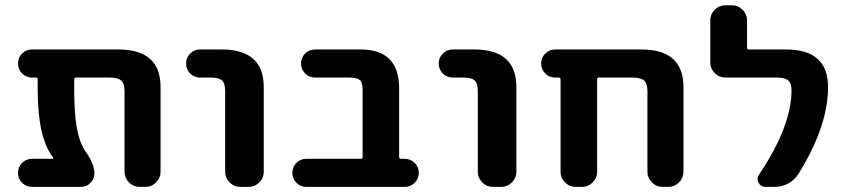

<svg xmlns="http://www.w3.org/2000/svg" viewBox="-20 -735 3218 734"><path d="M593.8 -78.1Q593.8 -54.7 576.7 -37.6Q559.6 -20.5 536.1 -20.5H513.7Q490.2 -20.5 473.1 -37.6Q456.1 -54.7 456.1 -78.1V-385.7Q456.1 -416 443.4 -427.2Q430.7 -438.5 398.4 -438.5H271.5Q263.7 -438.5 263.7 -431.6V-394.5Q263.7 -270.5 282.2 -210Q291 -181.6 303.7 -161.1Q316.4 -142.6 322.3 -132.3Q328.1 -122.1 334.5 -105Q340.8 -87.9 340.8 -72.3Q340.8 -50.8 325.7 -35.6Q310.5 -20.5 289.1 -20.5H102.5Q80.1 -20.5 64.5 -36.1Q48.8 -51.8 48.8 -74.2Q48.8 -96.7 64.5 -112.3Q80.1 -127.9 102.5 -127.9H179.7Q182.6 -127.9 183.6 -129.9Q184.6 -131.8 182.6 -133.8Q124 -208 124 -394.5V-431.6Q124 -438.5 117.2 -438.5H102.5Q80.1 -438.5 64.5 -454.1Q48.8 -469.7 48.8 -492.2Q48.8 -514.6 64.5 -530.3Q80.1 -545.9 102.5 -545.9H432.6Q593.8 -545.9 593.8 -402.3Z M745.1 -438.5Q722.7 -438.5 707 -454.1Q691.4 -469.7 691.4 -492.2Q691.4 -514.6 707 -530.3Q722.7 -545.9 745.1 -545.9H827.1Q988.3 -545.9 988.3 -402.3V-78.1Q988.3 -54.7 971.2 -37.6Q954.1 -20.5 930.7 -20.5H898.4Q875 -20.5 857.9 -37.6Q840.8 -54.7 840.8 -78.1V-385.7Q840.8 -417 828.6 -427.7Q816.4 -438.5 783.2 -438.5Z M1366.2 -389.6Q1366.2 -419.9 1355.5 -429.2Q1344.7 -438.5 1314.5 -438.5H1184.6Q1162.1 -438.5 1146.5 -454.1Q1130.9 -469.7 1130.9 -492.2Q1130.9 -514.6 1146.5 -530.3Q1162.1 -545.9 1184.6 -545.9H1358.4Q1504.9 -545.9 1505.9 -399.4V-134.8Q1505.9 -127.9 1512.7 -127.9H1527.3Q1549.8 -127.9 1565.4 -112.3Q1581.1 -96.7 1581.1 -74.2Q1581.1 -51.8 1565.4 -36.1Q1549.8 -20.5 1527.3 -20.5H1151.4Q1128.9 -20.5 1113.3 -36.1Q1097.7 -51.8 1097.7 -74.2Q1097.7 -96.7 1113.3 -112.3Q1128.9 -127.9 1151.4 -127.9H1358.4Q1366.2 -127.9 1366.2 -134.8Z M1710.9 -438.5Q1688.5 -438.5 1672.9 -454.1Q1657.2 -469.7 1657.2 -492.2Q1657.2 -514.6 1672.9 -530.3Q1688.5 -545.9 1710.9 -545.9H1793Q1954.1 -545.9 1954.1 -402.3V-78.1Q1954.1 -54.7 1937 -37.6Q1919.9 -20.5 1896.5 -20.5H1864.3Q1840.8 -20.5 1823.7 -37.6Q1806.6 -54.7 1806.6 -78.1V-385.7Q1806.6 -417 1794.4 -427.7Q1782.2 -438.5 1749 -438.5Z M2455.1 -385.7Q2455.1 -416 2442.4 -427.2Q2429.7 -438.5 2396.5 -438.5H2269.5Q2262.7 -438.5 2262.7 -431.6V-78.1Q2262.7 -54.7 2245.6 -37.6Q2228.5 -20.5 2205.1 -20.5H2180.7Q2157.2 -20.5 2140.1 -37.6Q2123 -54.7 2123 -78.1V-431.6Q2123 -438.5 2115.2 -438.5H2102.5Q2080.1 -438.5 2064.5 -454.1Q2048.8 -469.7 2048.8 -492.2Q2048.8 -514.6 2064.5 -530.3Q2080.1 -545.9 2102.5 -545.9H2431.6Q2592.8 -545.9 2592.8 -402.3V-78.1Q2592.8 -54.7 2575.7 -37.6Q2558.6 -20.5 2535.2 -20.5H2512.7Q2489.3 -20.5 2472.2 -37.6Q2455.1 -54.7 2455.1 -78.1Z M2906.2 -20.5Q2888.7 -20.5 2879.9 -36.1Q2876 -43.9 2876 -50.8Q2876 -59.6 2881.8 -67.4Q3005.9 -252.9 3005.9 -389.6Q3005.9 -417 2993.2 -427.7Q2980.5 -438.5 2948.2 -438.5H2752.9Q2729.5 -438.5 2712.4 -455.6Q2695.3 -472.7 2695.3 -496.1V-657.2Q2695.3 -680.7 2712.4 -697.8Q2729.5 -714.8 2752.9 -714.8H2778.3Q2801.8 -714.8 2818.8 -697.8Q2835.9 -680.7 2835.9 -657.2V-552.7Q2835.9 -545.9 2842.8 -545.9H2985.4Q3145.5 -545.9 3145.5 -402.3Q3145.5 -251 3031.2 -68.4Q3016.6 -45.9 2992.7 -33.2Q2968.8 -20.5 2941.4 -20.5Z"/></svg>

Font: Gen Jyuu Gothic Bold
Style: Bold
Weight: 700
Designer: [Source Han Sans]
Ryoko NISHIZUKA  (kana & ideographs); Paul D. Hunt (Latin, Greek & Cyrillic); Wenlong ZHANG  (bopomofo
Version: Version 1.002.20150607